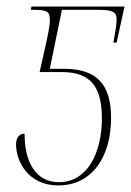

<svg xmlns="http://www.w3.org/2000/svg" viewBox="-20 -556 400 586"><path d="M158 10C260 10 319 -76 319 -196C319 -298 276 -346 175 -346H132L169 -526H279C318 -526 332 -521 335 -506C338 -491 333 -465 326 -426H336L360 -536H76L74 -526H81C118 -526 129 -522 131 -507C134 -493 132 -477 122 -430L101 -336H170C257 -336 291 -290 291 -195C291 -90 247 0 160 0C89 0 55 -61 55 -148C39 -148 29 -136 29 -115C29 -65 65 10 158 10Z"/></svg>

Font: Noto Serif Display Condensed Thin
Style: Italic
Weight: 100
Width: 3
Italic angle: -12°
Designer: Monotype Design Team
Foundry: Monotype Imaging Inc.
Version: Version 2.009